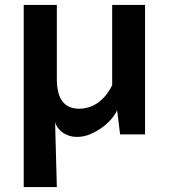

<svg xmlns="http://www.w3.org/2000/svg" viewBox="-20 -544 704 777"><path d="M76 -524H210V-224Q210 -164 232.5 -134Q255 -104 301 -104Q319 -104 338 -109.5Q357 -115 374.5 -127Q392 -139 407 -157Q422 -175 434 -199V-524H567V0H466L454 -98Q446 -80 429.5 -61Q413 -42 391 -26.5Q369 -11 344 -0.5Q319 10 292 10Q273 10 257.5 4.5Q242 -1 230.5 -10Q219 -19 212.5 -29Q206 -39 203 -49L210 213H76Z"/></svg>

Font: Rising Sun
Style: Bold
Weight: 700
Designer: Matt McInerney, Pablo Impallari, Rodrigo Fuenzalida (Raleway font), Stephen Hutchings (Greek), Cristiano Sobral (main ch
Foundry: The Rising Sun Project Authors
Version: Version 4.327; ttfautohint (v1.8.4.7-5d5b-dirty)